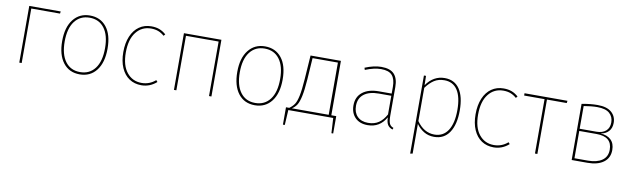

<svg xmlns="http://www.w3.org/2000/svg" viewBox="-44 -1032 5679 1731"><g transform="rotate(10 2796.0 -166.5)"><path d="M118 0V-519H406L403 -499H140V0Z M880 -262Q880 -134 824 -62Q768 10 672 10Q575 10 520 -61.5Q465 -133 465 -259Q465 -386 521.5 -457.5Q578 -529 673 -529Q769 -529 824.5 -459.5Q880 -390 880 -262ZM488 -259Q488 -141 536.5 -76Q585 -11 672 -11Q758 -11 807.5 -76Q857 -141 857 -262Q857 -380 808.5 -444.5Q760 -509 673 -509Q587 -509 537.5 -444Q488 -379 488 -259Z M1370 -479 1357 -464Q1331 -487 1302 -498Q1273 -509 1236 -509Q1151 -509 1099.5 -443Q1048 -377 1048 -257Q1048 -139 1099.5 -75Q1151 -11 1235 -11Q1307 -11 1362 -59L1375 -44Q1314 10 1236 10Q1173 10 1125.5 -21.5Q1078 -53 1051.5 -113.5Q1025 -174 1025 -257Q1025 -340 1051 -401.5Q1077 -463 1124.5 -496Q1172 -529 1235 -529Q1277 -529 1309 -517Q1341 -505 1370 -479Z M1855 -499H1556V0H1534V-519H1877V0H1855Z M2483 -262Q2483 -134 2427 -62Q2371 10 2275 10Q2178 10 2123 -61.5Q2068 -133 2068 -259Q2068 -386 2124.5 -457.5Q2181 -529 2276 -529Q2372 -529 2427.5 -459.5Q2483 -390 2483 -262ZM2091 -259Q2091 -141 2139.5 -76Q2188 -11 2275 -11Q2361 -11 2410.5 -76Q2460 -141 2460 -262Q2460 -380 2411.5 -444.5Q2363 -509 2276 -509Q2190 -509 2140.5 -444Q2091 -379 2091 -259Z M3016 -21V138H3000L2992 0H2581L2573 138H2556V-21H2586Q2614 -41 2631 -66Q2648 -91 2659.5 -145.5Q2671 -200 2678 -300L2693 -519H2971V-21ZM2947 -499H2715L2702 -302Q2695 -203 2683 -147Q2671 -91 2654 -64.5Q2637 -38 2610 -21H2947Z M3542 -6 3537 10Q3506 0 3491.5 -22.5Q3477 -45 3476 -91Q3419 10 3308 10Q3235 10 3193.5 -32Q3152 -74 3152 -144Q3152 -222 3206.5 -265Q3261 -308 3355 -308H3473V-370Q3473 -440 3443 -474.5Q3413 -509 3341 -509Q3279 -509 3197 -476L3191 -495Q3273 -529 3341 -529Q3422 -529 3458.5 -489.5Q3495 -450 3495 -372V-110Q3495 -59 3505.5 -37Q3516 -15 3542 -6ZM3473 -117V-288H3359Q3272 -288 3223.5 -251Q3175 -214 3175 -144Q3175 -82 3210.5 -46.5Q3246 -11 3308 -11Q3366 -11 3405.5 -38Q3445 -65 3473 -117Z M4104 -264Q4104 -135 4055.5 -62.5Q4007 10 3916 10Q3863 10 3822 -15Q3781 -40 3753 -80V192L3731 196V-519H3750L3752 -434Q3818 -529 3921 -529Q4010 -529 4057 -460.5Q4104 -392 4104 -264ZM4082 -264Q4082 -384 4041 -446.5Q4000 -509 3921 -509Q3867 -509 3828 -484Q3789 -459 3753 -410V-106Q3819 -11 3915 -11Q3996 -11 4039 -77Q4082 -143 4082 -264Z M4595 -479 4582 -464Q4556 -487 4527 -498Q4498 -509 4461 -509Q4376 -509 4324.5 -443Q4273 -377 4273 -257Q4273 -139 4324.5 -75Q4376 -11 4460 -11Q4532 -11 4587 -59L4600 -44Q4539 10 4461 10Q4398 10 4350.5 -21.5Q4303 -53 4276.5 -113.5Q4250 -174 4250 -257Q4250 -340 4276 -401.5Q4302 -463 4349.5 -496Q4397 -529 4460 -529Q4502 -529 4534 -517Q4566 -505 4595 -479Z M5042 -498H4861V0H4839V-498H4652V-519H5045Z M5520 -152Q5520 -79 5466.5 -39.5Q5413 0 5320 0H5175V-514Q5252 -529 5320 -529Q5405 -529 5447.5 -492Q5490 -455 5490 -395Q5490 -347 5463 -317.5Q5436 -288 5390 -281Q5451 -278 5485.5 -245Q5520 -212 5520 -152ZM5197 -498V-290H5349Q5405 -290 5436.5 -317.5Q5468 -345 5468 -395Q5468 -447 5432.5 -478.5Q5397 -510 5320 -510Q5267 -510 5197 -498ZM5497 -151Q5497 -270 5355 -270H5197V-20H5320Q5402 -20 5449.5 -53Q5497 -86 5497 -151Z"/></g></svg>

Font: Fira Sans Thin
Style: Regular
Weight: 100
Designer: bBox Type GmbH & Carrois Corporate GbR & Edenspiekermann AG
Foundry: bBox Type GmbH & Carrois Corporate GbR & Edenspiekermann AG
Version: Version 4.301